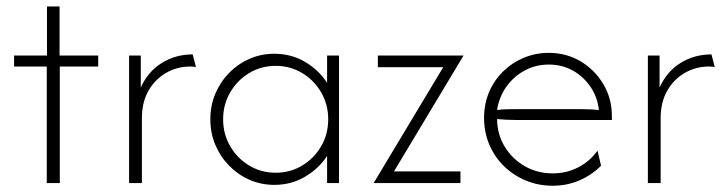

<svg xmlns="http://www.w3.org/2000/svg" viewBox="-20 -576 2287 604"><path d="M127.1 0V-366.7H24.3V-401.4H127.8V-555.6H167.4V-401.4H288.9V-366.7H168.1V0Z M386.1 0V-401.4H422.9V-300.7Q445.8 -351.4 489.2 -378.1Q532.6 -404.9 586.1 -404.9L596.5 -365.3Q591.7 -366 587.5 -366.3Q583.3 -366.7 578.5 -366.7Q536.8 -366.7 502.1 -346.5Q467.4 -326.4 446.9 -290.3Q426.4 -254.2 426.4 -204.2V0Z M843.1 5.6Q801.4 5.6 764.9 -10.4Q728.5 -26.4 700.7 -54.9Q672.9 -83.3 657.3 -120.5Q641.7 -157.6 641.7 -200.7Q641.7 -243.8 657.3 -280.9Q672.9 -318.1 700.7 -346.5Q728.5 -375 764.9 -391Q801.4 -406.9 843.1 -406.9Q895.8 -406.9 939.2 -381.6Q982.6 -356.2 1009 -315.3V-401.4H1046.5V0H1009V-85.4Q982.6 -45.1 939.2 -19.8Q895.8 5.6 843.1 5.6ZM847.2 -32.6Q893.1 -32.6 930.6 -55.2Q968.1 -77.8 990.3 -116Q1012.5 -154.2 1012.5 -200.7Q1012.5 -247.2 990.3 -285.4Q968.1 -323.6 930.6 -346.2Q893.1 -368.8 847.2 -368.8Q801.4 -368.8 763.9 -346.2Q726.4 -323.6 704.2 -285.4Q681.9 -247.2 681.9 -200.7Q681.9 -154.2 704.2 -116Q726.4 -77.8 763.9 -55.2Q801.4 -32.6 847.2 -32.6Z M1156.2 0V-1.4L1374.3 -364.6H1168.7V-401.4H1437.5V-400L1219.4 -36.8H1428.5V0Z M1718.8 8.3Q1673.6 8.3 1634.4 -8Q1595.1 -24.3 1565.6 -53.1Q1536.1 -81.9 1519.4 -120.8Q1502.8 -159.7 1502.8 -205.6Q1502.8 -248.6 1518.4 -285.8Q1534 -322.9 1562.2 -350.7Q1590.3 -378.5 1627.4 -394.1Q1664.6 -409.7 1706.2 -409.7Q1761.8 -409.7 1806.6 -383Q1851.4 -356.2 1878.1 -311.1Q1904.9 -266 1904.9 -211.1V-198.6H1602.8Q1588.2 -198.6 1573.3 -199.3Q1558.3 -200 1543.7 -201.4Q1544.4 -152.1 1568.4 -113.5Q1592.4 -75 1631.6 -52.8Q1670.8 -30.6 1718.8 -30.6Q1762.5 -30.6 1799.3 -49.7Q1836.1 -68.8 1859.7 -102.1L1870.8 -54.9Q1842.4 -25.7 1803.1 -8.7Q1763.9 8.3 1718.8 8.3ZM1543.7 -229.9Q1558.3 -231.9 1573.3 -232.3Q1588.2 -232.6 1602.8 -232.6H1809Q1826.4 -232.6 1839.2 -231.9Q1852.1 -231.2 1863.9 -229.9Q1859.7 -270.8 1837.5 -303.1Q1815.3 -335.4 1781.6 -354.2Q1747.9 -372.9 1706.2 -372.9Q1665.3 -372.9 1630.6 -354.2Q1595.8 -335.4 1572.9 -303.1Q1550 -270.8 1543.7 -229.9Z M2018.1 0V-401.4H2054.9V-300.7Q2077.8 -351.4 2121.2 -378.1Q2164.6 -404.9 2218.1 -404.9L2228.5 -365.3Q2223.6 -366 2219.4 -366.3Q2215.3 -366.7 2210.4 -366.7Q2168.8 -366.7 2134 -346.5Q2099.3 -326.4 2078.8 -290.3Q2058.3 -254.2 2058.3 -204.2V0Z"/></svg>

Font: Afacad Flux ExtraLight
Style: Regular
Weight: 250
Designer: Kristian Moeller
Foundry: Dicotype
Version: Version 1.100